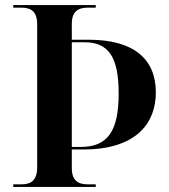

<svg xmlns="http://www.w3.org/2000/svg" viewBox="-20 -734 665 754"><path d="M32 0H356V-10H326C288 -10 262 -23 262 -75V-147H307C516 -147 592 -251 592 -371C592 -502 506 -578 328 -578H262V-639C262 -691 288 -704 326 -704H356V-714H32V-704H63C101 -704 126 -690 126 -638V-78C126 -24 101 -10 63 -10H32ZM297 -157H262V-568H312C407 -568 446 -509 446 -367C446 -219 403 -157 297 -157Z"/></svg>

Font: Noto Serif Display SemiBold
Style: Regular
Weight: 600
Designer: Monotype Design Team
Foundry: Monotype Imaging Inc.
Version: Version 2.009